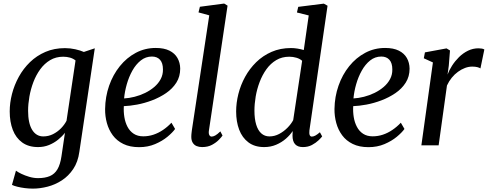

<svg xmlns="http://www.w3.org/2000/svg" viewBox="-20 -838 2812 1107"><path d="M437.5 37.5Q429.5 96 402.2 136.5Q375 177 336.5 202Q298 227 254.5 238.2Q211 249.5 169.5 249.5Q146.5 249.5 123 246.5Q99.5 243.5 79.8 238.5Q60 233.5 49 228L72 146Q83 154.5 103.2 164.2Q123.5 174 148.8 181.5Q174 189 199.5 189Q240 189 267.5 177.2Q295 165.5 311.2 138Q327.5 110.5 334.5 62.5L354.5 -72.5Q338.5 -51.5 315.2 -32.8Q292 -14 262.8 -2Q233.5 10 199.5 10Q144.5 10 108 -16.5Q71.5 -43 53.8 -89.2Q36 -135.5 36 -195.5Q36 -245 49.2 -296.5Q62.5 -348 88.5 -395.2Q114.5 -442.5 153 -479.8Q191.5 -517 242 -538.8Q292.5 -560.5 354.5 -560.5Q385 -560.5 414 -554Q443 -547.5 463.5 -538.5L526.5 -559.5ZM415.5 -489.5Q402 -500.5 383.5 -505.8Q365 -511 344.5 -511Q302 -511 269 -491.2Q236 -471.5 212 -438.5Q188 -405.5 172.5 -364.8Q157 -324 149.5 -281Q142 -238 142 -199Q142 -163.5 147.8 -136.2Q153.5 -109 165 -90Q176.5 -71 192.8 -61.2Q209 -51.5 229.5 -51.5Q259.5 -51.5 285.5 -64.5Q311.5 -77.5 331.8 -98.2Q352 -119 363.5 -141.5Z M989.5 -94.5Q975 -74 945.5 -49.5Q916 -25 874.2 -7.2Q832.5 10.5 782 10.5Q729 10.5 691.2 -8Q653.5 -26.5 630.2 -58Q607 -89.5 596.2 -128.8Q585.5 -168 586 -209.5Q587 -280.5 609.2 -344Q631.5 -407.5 671 -456.5Q710.5 -505.5 763.2 -533.5Q816 -561.5 878 -561.5Q926 -561.5 957 -546Q988 -530.5 1003.2 -503.5Q1018.5 -476.5 1019 -442.5Q1019 -396.5 996.8 -361.5Q974.5 -326.5 937.5 -301.2Q900.5 -276 857 -259.5Q813.5 -243 770.5 -235Q727.5 -227 694 -226Q692 -194 697 -163Q702 -132 715.2 -106.8Q728.5 -81.5 751 -66.8Q773.5 -52 806 -52Q836.5 -52 865 -61.5Q893.5 -71 919.8 -88.8Q946 -106.5 968.5 -130.5ZM856 -512Q820 -512 791.8 -489.5Q763.5 -467 743.2 -430.8Q723 -394.5 711 -352.2Q699 -310 695.5 -270.5Q724.5 -272 756 -280Q787.5 -288 816.8 -302.2Q846 -316.5 869.5 -336.5Q893 -356.5 906.5 -382Q920 -407.5 919.5 -437.5Q919.5 -474.5 902.8 -493.2Q886 -512 856 -512Z M1184.5 -85Q1182 -68.5 1186.8 -59.5Q1191.5 -50.5 1200 -50.5Q1209.5 -50.5 1221 -56.8Q1232.5 -63 1250.5 -80.5L1263 -56.5Q1257 -47.5 1241.8 -31.8Q1226.5 -16 1202.5 -3Q1178.5 10 1145 10Q1127.5 10 1113.2 4Q1099 -2 1090.8 -15.8Q1082.5 -29.5 1083 -52Q1083 -56 1083.5 -62.8Q1084 -69.5 1085 -76.8Q1086 -84 1086.5 -89L1186.5 -749.5L1124.5 -766.5L1132.5 -799L1272.5 -817.5L1292 -805.5Z M1764 -86.5Q1762 -68.5 1765.5 -59.5Q1769 -50.5 1778 -50.5Q1787.5 -50.5 1798.5 -56.5Q1809.5 -62.5 1824.5 -75.5L1837.5 -51.5Q1832 -44 1816.8 -29.2Q1801.5 -14.5 1778.8 -2.2Q1756 10 1726.5 10Q1696.5 10 1681.5 -6.5Q1666.5 -23 1666.5 -56L1667.5 -82.5Q1653 -60 1628.5 -38.5Q1604 -17 1572.2 -3.5Q1540.5 10 1503 10Q1448.5 10 1412.5 -17Q1376.5 -44 1359 -90.2Q1341.5 -136.5 1341.5 -195.5Q1341.5 -245 1354.5 -296.5Q1367.5 -348 1393.2 -395Q1419 -442 1457.2 -479.5Q1495.5 -517 1545.8 -539Q1596 -561 1658 -561Q1676 -561 1695.5 -557.8Q1715 -554.5 1731.5 -549.5L1760 -749L1692 -766L1699.5 -798.5L1847 -817L1868.5 -805ZM1722 -487.5Q1708.5 -499.5 1688.8 -505.2Q1669 -511 1648 -511Q1605.5 -511 1572.8 -491.5Q1540 -472 1516.2 -439Q1492.5 -406 1477 -365.2Q1461.5 -324.5 1454.2 -281.5Q1447 -238.5 1447 -199.5Q1447 -153 1457 -119.8Q1467 -86.5 1486.5 -69Q1506 -51.5 1533.5 -51.5Q1563 -51.5 1589.8 -65.8Q1616.5 -80 1637.8 -101.8Q1659 -123.5 1670.5 -145.5Z M2312 -94.5Q2297.5 -74 2268 -49.5Q2238.5 -25 2196.8 -7.2Q2155 10.5 2104.5 10.5Q2051.5 10.5 2013.8 -8Q1976 -26.5 1952.8 -58Q1929.5 -89.5 1918.8 -128.8Q1908 -168 1908.5 -209.5Q1909.5 -280.5 1931.8 -344Q1954 -407.5 1993.5 -456.5Q2033 -505.5 2085.8 -533.5Q2138.5 -561.5 2200.5 -561.5Q2248.5 -561.5 2279.5 -546Q2310.5 -530.5 2325.8 -503.5Q2341 -476.5 2341.5 -442.5Q2341.5 -396.5 2319.2 -361.5Q2297 -326.5 2260 -301.2Q2223 -276 2179.5 -259.5Q2136 -243 2093 -235Q2050 -227 2016.5 -226Q2014.5 -194 2019.5 -163Q2024.5 -132 2037.8 -106.8Q2051 -81.5 2073.5 -66.8Q2096 -52 2128.5 -52Q2159 -52 2187.5 -61.5Q2216 -71 2242.2 -88.8Q2268.5 -106.5 2291 -130.5ZM2178.5 -512Q2142.5 -512 2114.2 -489.5Q2086 -467 2065.8 -430.8Q2045.5 -394.5 2033.5 -352.2Q2021.5 -310 2018 -270.5Q2047 -272 2078.5 -280Q2110 -288 2139.2 -302.2Q2168.5 -316.5 2192 -336.5Q2215.5 -356.5 2229 -382Q2242.5 -407.5 2242 -437.5Q2242 -474.5 2225.2 -493.2Q2208.5 -512 2178.5 -512Z M2409.5 0 2476 -478 2423.5 -502 2430 -536 2554.5 -559 2574.5 -547 2567.5 -459 2560.5 -408Q2569.5 -433 2586.5 -459.5Q2603.5 -486 2626.5 -508.8Q2649.5 -531.5 2678 -545.5Q2706.5 -559.5 2739 -559.5Q2749 -559.5 2758.5 -557.8Q2768 -556 2772.5 -552.5L2750 -443.5Q2745 -447.5 2732.5 -450.8Q2720 -454 2702.5 -454Q2682 -454 2661.2 -446.2Q2640.5 -438.5 2620.8 -424.2Q2601 -410 2584.8 -390Q2568.5 -370 2557 -345L2509 0Z"/></svg>

Font: Merriweather 36pt
Style: Italic
Weight: 400
Italic angle: -7.8°
Version: Version 2.101